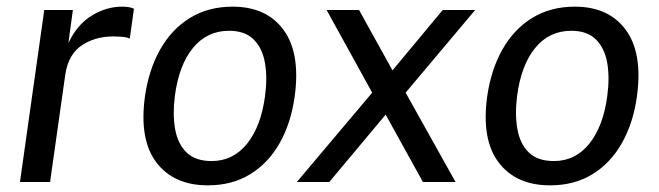

<svg xmlns="http://www.w3.org/2000/svg" viewBox="-20 -547 1980 577"><path d="M40 0 113 -517H199L185.5 -417.5Q211.5 -473 255.5 -500Q299.5 -527 347 -527Q357.5 -527 367.2 -525.5Q377 -524 382.5 -520.5L370 -431Q363.5 -434.5 352.8 -435.8Q342 -437 334.5 -437Q275 -441 230 -413.5Q185 -386 176 -321.5L130.5 0Z M604.5 10Q502.5 10 450.2 -58.5Q398 -127 415.5 -256.5Q427 -337.5 461.5 -398.5Q496 -459.5 551 -493.2Q606 -527 679 -527Q781 -527 832.2 -457Q883.5 -387 865.5 -256.5Q854.5 -177.5 820.8 -117.5Q787 -57.5 732.5 -23.8Q678 10 604.5 10ZM616 -63Q680.5 -63 722.5 -115.2Q764.5 -167.5 776.5 -258.5Q784 -314 776.2 -358.2Q768.5 -402.5 742.2 -428.5Q716 -454.5 668.5 -454.5Q602 -454.5 559.8 -402.8Q517.5 -351 505.5 -258.5Q498.5 -204 506.2 -159.5Q514 -115 540.5 -89Q567 -63 616 -63Z M872 0 1098.5 -268.5 961.5 -517H1059L1159.5 -335.5L1310.5 -517H1408L1199 -268.5L1349 0H1251L1139 -202.5L969.5 0Z M1633 10Q1531 10 1478.8 -58.5Q1426.5 -127 1444 -256.5Q1455.5 -337.5 1490 -398.5Q1524.5 -459.5 1579.5 -493.2Q1634.5 -527 1707.5 -527Q1809.5 -527 1860.8 -457Q1912 -387 1894 -256.5Q1883 -177.5 1849.2 -117.5Q1815.5 -57.5 1761 -23.8Q1706.5 10 1633 10ZM1644.5 -63Q1709 -63 1751 -115.2Q1793 -167.5 1805 -258.5Q1812.5 -314 1804.8 -358.2Q1797 -402.5 1770.8 -428.5Q1744.5 -454.5 1697 -454.5Q1630.5 -454.5 1588.2 -402.8Q1546 -351 1534 -258.5Q1527 -204 1534.8 -159.5Q1542.5 -115 1569 -89Q1595.5 -63 1644.5 -63Z"/></svg>

Font: Public Sans
Style: Italic
Weight: 400
Italic angle: -8°
Designer: The Public Sans project authors (U.S. Web Design System). Libre Franklin designed by Pablo Impallari and Rodrigo Fuenzal
Version: Version 1.008; ttfautohint (v1.8.1) -l 8 -r 50 -G 200 -x 14 